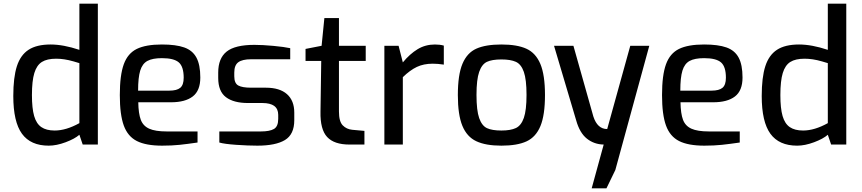

<svg xmlns="http://www.w3.org/2000/svg" viewBox="-20 -783 4671 1040"><path d="M52 -263Q52 -364 71.5 -424.5Q91 -485 135 -513.5Q179 -542 254 -542Q323 -542 410 -513V-763H510V0H428L410 -53Q385 -31 335.5 -12.5Q286 6 244 6Q146 6 99 -58.5Q52 -123 52 -263ZM410 -116V-441Q404 -443 378 -450.5Q352 -458 329 -461.5Q306 -465 284 -465Q235 -465 207 -447.5Q179 -430 166 -387.5Q153 -345 153 -268Q153 -196 165 -154.5Q177 -113 204 -94.5Q231 -76 276 -76Q338 -76 410 -116Z M629 -268Q629 -376 650.5 -435Q672 -494 721 -518Q770 -542 857 -542Q933 -542 978 -526Q1023 -510 1044 -471Q1065 -432 1065 -363Q1065 -292 1024 -260.5Q983 -229 906 -229H729Q730 -168 742.5 -134.5Q755 -101 788 -86Q821 -71 883 -71H1050V-11Q995 -3 953 1.5Q911 6 858 6Q771 6 721.5 -19Q672 -44 650.5 -103Q629 -162 629 -268ZM897 -292Q938 -292 956.5 -307.5Q975 -323 975 -362Q975 -422 948.5 -445Q922 -468 857 -468Q806 -468 778.5 -453Q751 -438 739.5 -400.5Q728 -363 728 -292Z M1168 -11V-71H1393Q1441 -71 1464 -84.5Q1487 -98 1487 -139V-161Q1487 -225 1401 -225H1323Q1246 -225 1204 -256.5Q1162 -288 1162 -361V-390Q1162 -467 1207.5 -503.5Q1253 -540 1358 -540Q1402 -540 1461 -534.5Q1520 -529 1552 -522V-462H1340Q1293 -462 1271 -446Q1249 -430 1249 -390V-370Q1249 -332 1270.5 -320Q1292 -308 1340 -308H1420Q1495 -308 1534.5 -273Q1574 -238 1574 -173V-132Q1574 -55 1523.5 -24.5Q1473 6 1374 6Q1324 6 1259.5 1.5Q1195 -3 1168 -11Z M1716 -178 1720 -453H1635V-518L1722 -535L1737 -685H1816V-535H1961V-453H1816V-179Q1816 -125 1836.5 -104Q1857 -83 1888 -80L1954 -74V0H1873Q1790 0 1752 -41Q1714 -82 1716 -178Z M2062 -535H2139L2162 -445Q2200 -491 2242 -516.5Q2284 -542 2336 -542Q2363 -542 2384 -536V-433Q2352 -438 2324 -438Q2275 -438 2238 -420.5Q2201 -403 2162 -365V0H2062Z M2460 -268Q2460 -378 2485 -437.5Q2510 -497 2560.5 -519.5Q2611 -542 2696 -542Q2781 -542 2831.5 -519Q2882 -496 2907 -436.5Q2932 -377 2932 -268Q2932 -160 2907.5 -100.5Q2883 -41 2832.5 -17.5Q2782 6 2696 6Q2611 6 2560 -18Q2509 -42 2484.5 -101.5Q2460 -161 2460 -268ZM2832 -269Q2832 -352 2817.5 -393.5Q2803 -435 2774.5 -448Q2746 -461 2696 -461Q2645 -461 2617.5 -448Q2590 -435 2575.5 -393.5Q2561 -352 2561 -269Q2561 -185 2575.5 -143.5Q2590 -102 2617.5 -89Q2645 -76 2696 -76Q2746 -76 2774.5 -89.5Q2803 -103 2817.5 -144.5Q2832 -186 2832 -269Z M3250 0Q3198 -1 3159 -32Q3120 -63 3101 -131L2981 -535H3086L3194 -152Q3216 -84 3269 -84L3394 -535H3497L3313 138L3265 237H3185Z M3566 -268Q3566 -376 3587.5 -435Q3609 -494 3658 -518Q3707 -542 3794 -542Q3870 -542 3915 -526Q3960 -510 3981 -471Q4002 -432 4002 -363Q4002 -292 3961 -260.5Q3920 -229 3843 -229H3666Q3667 -168 3679.5 -134.5Q3692 -101 3725 -86Q3758 -71 3820 -71H3987V-11Q3932 -3 3890 1.5Q3848 6 3795 6Q3708 6 3658.5 -19Q3609 -44 3587.5 -103Q3566 -162 3566 -268ZM3834 -292Q3875 -292 3893.5 -307.5Q3912 -323 3912 -362Q3912 -422 3885.5 -445Q3859 -468 3794 -468Q3743 -468 3715.5 -453Q3688 -438 3676.5 -400.5Q3665 -363 3665 -292Z M4106 -263Q4106 -364 4125.5 -424.5Q4145 -485 4189 -513.5Q4233 -542 4308 -542Q4377 -542 4464 -513V-763H4564V0H4482L4464 -53Q4439 -31 4389.5 -12.5Q4340 6 4298 6Q4200 6 4153 -58.5Q4106 -123 4106 -263ZM4464 -116V-441Q4458 -443 4432 -450.5Q4406 -458 4383 -461.5Q4360 -465 4338 -465Q4289 -465 4261 -447.5Q4233 -430 4220 -387.5Q4207 -345 4207 -268Q4207 -196 4219 -154.5Q4231 -113 4258 -94.5Q4285 -76 4330 -76Q4392 -76 4464 -116Z"/></svg>

Font: Exo Medium
Style: Regular
Weight: 500
Designer: Natanael Gama
Foundry: Natanael Gama
Version: Version 1.500; ttfautohint (v1.6)